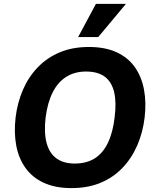

<svg xmlns="http://www.w3.org/2000/svg" viewBox="-20 -954 798 985"><path d="M347 11Q263 11 204 -16.5Q145 -44 110 -93.5Q75 -143 63 -209Q51 -275 60 -351Q69 -427 97.5 -493Q126 -559 173.5 -608.5Q221 -658 286.5 -685.5Q352 -713 436 -713Q520 -713 579 -685.5Q638 -658 672.5 -608.5Q707 -559 719 -493Q731 -427 722 -351Q713 -275 684.5 -209Q656 -143 609 -93.5Q562 -44 496.5 -16.5Q431 11 347 11ZM363 -115Q424 -115 466 -141.5Q508 -168 533.5 -221Q559 -274 568 -351Q578 -429 565.5 -481.5Q553 -534 517.5 -560.5Q482 -587 421 -587Q364 -587 321 -560.5Q278 -534 251 -481.5Q224 -429 214 -351Q205 -274 219 -221Q233 -168 269.5 -141.5Q306 -115 363 -115ZM484 -764H381L472 -934H626Z"/></svg>

Font: Inclusive Sans
Style: Bold Italic
Weight: 700
Italic angle: -7°
Designer: Olivia King
Foundry: Olivia King
Version: Version 2.004